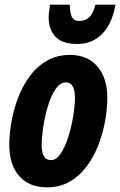

<svg xmlns="http://www.w3.org/2000/svg" viewBox="-20 -795 516 825"><path d="M182 10Q105 10 62.5 -38.5Q20 -87 20 -173Q20 -216 28.5 -267.5Q37 -319 56 -370.5Q75 -422 105.5 -464.5Q136 -507 179.5 -533Q223 -559 281 -559Q356 -559 398.5 -509.5Q441 -460 441 -375Q441 -327 431.5 -274.5Q422 -222 402.5 -171.5Q383 -121 352.5 -80Q322 -39 279.5 -14.5Q237 10 182 10ZM199 -107Q222 -107 241 -135.5Q260 -164 273.5 -207Q287 -250 294.5 -295.5Q302 -341 302 -375Q302 -441 263 -441Q243 -441 226.5 -422Q210 -403 197.5 -372Q185 -341 176.5 -305Q168 -269 163.5 -234Q159 -199 159 -172Q159 -107 199 -107ZM313 -606Q246 -606 217.5 -638Q189 -670 189 -720Q189 -732 191 -746Q193 -760 195 -775H280Q280 -743 288 -724Q296 -705 321 -705Q346 -705 363 -720.5Q380 -736 390 -775H476Q462 -693 419 -649.5Q376 -606 313 -606Z"/></svg>

Font: Noto Sans ExtraCondensed ExtraBold
Style: Italic
Weight: 800
Width: 2
Italic angle: -12°
Designer: Monotype Design Team
Foundry: Monotype Imaging Inc.
Version: Version 2.013; ttfautohint (v1.8.4.7-5d5b)